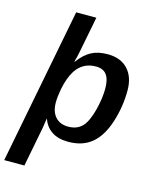

<svg xmlns="http://www.w3.org/2000/svg" viewBox="-158 -813 885 1109"><g transform="rotate(15 285.0 -259.0)"><path d="M305.7 9.8Q245.1 9.8 207 -15.6Q168.9 -41 153.3 -86.9H151.9Q149.9 -75.7 148.4 -64.2Q147 -52.7 145 -41Q143.1 -29.8 141.1 -18.8Q139.2 -7.8 136.7 3.4L97.2 207.5H-23.4L157.2 -724.6H277.8L237.3 -516.6Q233.9 -498 229.7 -480.7Q225.6 -463.4 220.7 -447.3H223.6Q258.8 -495.1 298.8 -516.6Q338.9 -538.1 396.5 -538.1Q474.1 -538.1 517.3 -491.9Q560.5 -445.8 560.5 -365.2Q560.5 -266.6 530.3 -173.3Q500 -80.1 445.3 -35.2Q390.6 9.8 305.7 9.8ZM349.1 -452.1Q271 -452.1 228.5 -386.7Q214.8 -365.2 204.3 -336.2Q193.8 -307.1 187 -272.5Q178.2 -225.1 178.2 -191.9Q178.2 -136.7 205.8 -105.7Q233.4 -74.7 282.7 -74.7Q336.4 -74.7 367.2 -107.9Q382.8 -124.5 395 -152.6Q407.2 -180.7 415.8 -214.1Q424.3 -247.6 429 -281.2Q433.6 -314.9 433.6 -342.3Q433.6 -397 413.3 -424.6Q393.1 -452.1 349.1 -452.1Z"/></g></svg>

Font: Arimo SemiBold
Style: Italic
Weight: 600
Italic angle: -12°
Version: Version 1.33